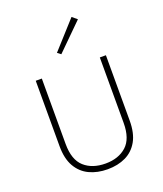

<svg xmlns="http://www.w3.org/2000/svg" viewBox="-159 -984 934 1098"><g transform="rotate(-20 307.5 -435.0)"><path d="M91 -606.5H128V-208.5Q128 -112 176.5 -68.5Q225 -25 305.5 -25Q384.5 -25 432.8 -68.5Q481 -112 481 -208.5V-606.5H518V-208.5Q518 -132.5 490.8 -84.2Q463.5 -36 415.8 -13Q368 10 305.5 10Q243.5 10 195 -13Q146.5 -36 118.8 -84.2Q91 -132.5 91 -208.5ZM280.5 -699 259.5 -715 408 -879.5 438 -854.5Z"/></g></svg>

Font: Karla ExtraLight
Style: Regular
Weight: 250
Designer: Jonathan Pinhorn
Version: Version 2.004;gftools[0.9.33]